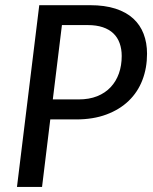

<svg xmlns="http://www.w3.org/2000/svg" viewBox="-20 -738 605 758"><path d="M178.5 -266.5 146 0H47L135 -717.5H336Q393.5 -717.5 436 -703.8Q478.5 -690 506 -664.8Q533.5 -639.5 547 -604.2Q560.5 -569 560.5 -526Q560.5 -469.5 542.2 -422Q524 -374.5 488.2 -340Q452.5 -305.5 400.2 -286Q348 -266.5 280.5 -266.5ZM224.5 -639 188.5 -345.5H290.5Q332 -345.5 363.8 -358.2Q395.5 -371 417 -394Q438.5 -417 449.5 -448.2Q460.5 -479.5 460.5 -517Q460.5 -545 452.2 -567.8Q444 -590.5 427.5 -606.2Q411 -622 385.8 -630.5Q360.5 -639 326.5 -639Z"/></svg>

Font: Lato Medium
Style: Italic
Weight: 500
Italic angle: -7°
Designer: Lukasz Dziedzic
Foundry: tyPoland Lukasz Dziedzic
Version: Version 2.006; 2014-01-15